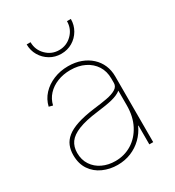

<svg xmlns="http://www.w3.org/2000/svg" viewBox="-181 -847 876 963"><g transform="rotate(-30 257.0 -366.0)"><path d="M216.8 10.3Q171.9 10.3 133.1 -7.1Q94.2 -24.4 70.8 -58.8Q47.4 -93.3 47.4 -143.6Q47.4 -172.9 57.1 -197Q66.9 -221.2 90.1 -240Q113.3 -258.8 153.8 -272.2Q194.3 -285.6 255.9 -293.5Q296.9 -298.3 330.6 -304.4Q364.3 -310.5 384.5 -322.5Q404.8 -334.5 404.8 -355.5V-381.3Q404.8 -423.3 384.8 -454.6Q364.7 -485.8 329.3 -503.4Q293.9 -521 247.1 -521Q206.1 -521 171.9 -507.3Q137.7 -493.7 114.7 -468.8Q91.8 -443.8 84 -410.2L62 -416Q70.8 -454.1 97.2 -482.7Q123.5 -511.2 162.4 -527.3Q201.2 -543.5 247.1 -543.5Q288.1 -543.5 321 -531.2Q354 -519 377.9 -497.1Q401.9 -475.1 414.6 -445.6Q427.2 -416 427.2 -381.3V0H404.8V-108.9H402.8Q386.7 -73.2 359.1 -46.4Q331.5 -19.5 295.4 -4.6Q259.3 10.3 216.8 10.3ZM216.8 -12.2Q269 -12.2 311.5 -38.3Q354 -64.5 379.4 -112.8Q404.8 -161.1 404.8 -227.1V-311Q394.5 -302.7 380.6 -296.6Q366.7 -290.5 349.1 -286.1Q331.5 -281.7 309.8 -278.3Q288.1 -274.9 261.7 -271.5Q189.5 -262.7 147.5 -245.8Q105.5 -229 87.6 -203.9Q69.8 -178.7 69.8 -143.6Q69.8 -103 89.4 -73.5Q108.9 -43.9 142.3 -28.1Q175.8 -12.2 216.8 -12.2ZM250.5 -613.8Q214.8 -613.8 185.8 -631.1Q156.7 -648.4 139.6 -677.5Q122.6 -706.5 122.6 -741.7H145Q145 -697.3 176 -666.3Q207 -635.3 250.5 -635.3Q293.9 -635.3 325 -666.3Q356 -697.3 356 -741.7H378.4Q378.4 -706.5 361.3 -677.2Q344.2 -647.9 315.4 -630.9Q286.6 -613.8 250.5 -613.8Z"/></g></svg>

Font: Inter 20pt Thin
Style: Regular
Weight: 250
Version: Version 4.001;git-66647c0bb